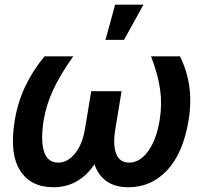

<svg xmlns="http://www.w3.org/2000/svg" viewBox="-20 -785 863 815"><path d="M168.9 -545.9H291Q235.8 -468.3 206.1 -404.3Q176.3 -340.3 165.5 -275.4Q151.9 -190.9 166.5 -142.8Q181.2 -94.7 227.5 -94.7Q266.6 -94.7 298.1 -133.1Q329.6 -171.4 340.8 -238.3L367.2 -397.9H496.1L469.7 -238.3Q458.5 -170.4 473.1 -132.6Q487.8 -94.7 527.3 -94.7Q573.7 -94.7 608.9 -143.3Q644 -191.9 657.7 -275.4Q668.5 -340.3 659.7 -404.5Q650.9 -468.8 621.1 -545.9H744.1Q774.4 -484.4 783.7 -416.7Q793 -349.1 780.3 -272.9Q757.3 -135.3 689.9 -62.7Q622.6 9.8 525.4 9.8Q468.8 9.8 432.6 -15.6Q396.5 -41 380.9 -87.9Q350.6 -41.5 306.6 -15.9Q262.7 9.8 206.5 9.8Q109.4 9.8 64.5 -62.5Q19.5 -134.8 42.5 -272.9Q54.7 -349.1 86.4 -416.7Q118.2 -484.4 168.9 -545.9ZM427.7 -615.7 468.8 -765.1H588.9L506.3 -615.7Z"/></svg>

Font: Inter Semi Bold
Style: Italic
Weight: 600
Italic angle: -9.39999°
Designer: Rasmus Andersson
Foundry: rsms
Version: Version 4.000;git-3c8e0fc